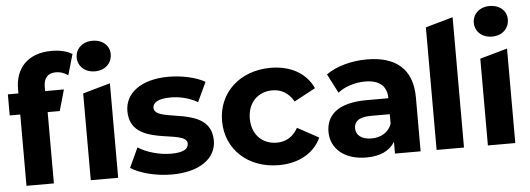

<svg xmlns="http://www.w3.org/2000/svg" viewBox="-60 -934 3008 1089"><g transform="rotate(-5 1444.0 -389.5)"><path d="M495 -613C553 -613 592 -651 592 -703C592 -751 553 -787 495 -787C437 -787 398 -749 398 -700C398 -651 437 -613 495 -613ZM376 -722C347 -741 302 -750 259 -750C125 -750 51 -671 51 -550V-526H-9V-406H51V0H207V-406H276L310 -526H203V-549C203 -602 228 -627 274 -627C298 -627 321 -619 342 -604ZM417 0H573V-538L417 -494Z M878 8C1039 8 1132 -63 1132 -163C1132 -375 807 -286 807 -378C807 -406 837 -428 907 -428C956 -428 1009 -418 1062 -388L1114 -499C1063 -529 981 -546 907 -546C750 -546 658 -474 658 -372C658 -157 983 -247 983 -159C983 -129 956 -110 884 -110C818 -110 745 -131 697 -162L645 -50C695 -17 787 8 878 8Z M1488 8C1601 8 1690 -42 1729 -128L1608 -194C1579 -142 1536 -120 1487 -120C1408 -120 1346 -175 1346 -269C1346 -363 1408 -418 1487 -418C1536 -418 1579 -395 1608 -344L1729 -409C1690 -497 1601 -546 1488 -546C1313 -546 1188 -431 1188 -269C1188 -107 1313 8 1488 8Z M2036 -546C1950 -546 1863 -523 1804 -481L1860 -372C1899 -403 1958 -422 2015 -422C2099 -422 2139 -383 2139 -316H2015C1851 -316 1784 -250 1784 -155C1784 -62 1859 8 1985 8C2064 8 2120 -18 2149 -67V0H2295V-307C2295 -470 2200 -546 2036 -546ZM2024 -97C1969 -97 1936 -123 1936 -162C1936 -198 1959 -225 2032 -225H2139V-170C2121 -121 2076 -97 2024 -97Z M2386 0H2542V-742L2386 -698Z M2756 -613C2814 -613 2853 -651 2853 -703C2853 -751 2814 -787 2756 -787C2698 -787 2659 -749 2659 -700C2659 -651 2698 -613 2756 -613ZM2678 0H2834V-538L2678 -494Z"/></g></svg>

Font: Talent SemiBold
Style: Bold
Weight: 700
Designer: Mike Powis
Version: Version 1.001;hotconv 1.0.109;makeotfexe 2.5.65596